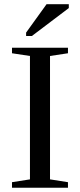

<svg xmlns="http://www.w3.org/2000/svg" viewBox="-20 -878 373 898"><path d="M213.9 -39.1 297.9 -25.9V0H36.1V-25.9L120.1 -39.1V-616.2L36.1 -628.9V-654.8H297.9V-628.9L213.9 -616.2ZM102.1 -709.5V-725.6L197.8 -858.4H301.8V-840.3L128.9 -709.5Z"/></svg>

Font: Liberation Serif
Style: Regular
Weight: 400
Designer: Steve Matteson
Foundry: Ascender Corporation
Version: Version 2.1.5